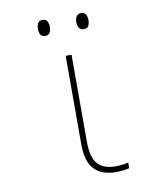

<svg xmlns="http://www.w3.org/2000/svg" viewBox="-81 -764 692 838"><g transform="rotate(-10 265.0 -345.0)"><path d="M367 10Q302 10 269.5 -25Q237 -60 237 -136V-528H263V-143Q263 -73 289 -44Q315 -15 369 -15Q384 -15 398.5 -17Q413 -19 425 -22V3Q400 10 367 10ZM335 -629Q321 -629 314.5 -639.5Q308 -650 308 -664Q308 -679 314.5 -689.5Q321 -700 335 -700Q350 -700 356 -689.5Q362 -679 362 -664Q362 -650 356.5 -639.5Q351 -629 335 -629ZM164 -629Q149 -629 143.5 -639.5Q138 -650 138 -664Q138 -678 143.5 -689Q149 -700 164 -700Q180 -700 185.5 -689Q191 -678 191 -664Q191 -650 185.5 -639.5Q180 -629 164 -629Z"/></g></svg>

Font: Noto Sans Mono Condensed Thin
Style: Regular
Weight: 100
Width: 3
Designer: Monotype Design Team
Foundry: Monotype Imaging Inc.
Version: Version 2.014; ttfautohint (v1.8.4.7-5d5b)